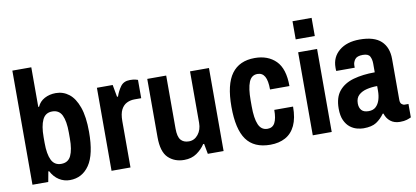

<svg xmlns="http://www.w3.org/2000/svg" viewBox="-68 -954 2598 1198"><g transform="rotate(-10 1230.5 -355.5)"><path d="M291 12Q254 12 223 -7.5Q192 -27 172 -65H167L155 0H55V-723H175V-472H180Q194 -504 225.5 -521Q257 -538 297 -538Q344 -538 380.5 -509.5Q417 -481 438.5 -420.5Q460 -360 460 -264Q460 -121 414.5 -54.5Q369 12 291 12ZM255 -97Q299 -97 317 -135Q335 -173 335 -244V-282Q335 -353 317 -391Q299 -429 255 -429Q212 -429 193.5 -390Q175 -351 175 -280V-244Q175 -173 193.5 -135Q212 -97 255 -97Z M556 0V-526H656L670 -449H676Q687 -482 707 -510Q727 -538 767 -538Q790 -538 803.5 -534Q817 -530 817 -530V-414H774Q748 -414 725.5 -403Q703 -392 689.5 -366Q676 -340 676 -293V0Z M1015 12Q954 12 914.5 -26Q875 -64 875 -157V-526H995V-190Q995 -139 1012.5 -118Q1030 -97 1064 -97Q1099 -97 1122.5 -126.5Q1146 -156 1146 -200V-526H1266V0H1166L1154 -65H1148Q1128 -34 1095 -11Q1062 12 1015 12Z M1561 12Q1458 12 1410 -54.5Q1362 -121 1362 -263Q1362 -405 1411 -471.5Q1460 -538 1557 -538Q1641 -538 1691 -488Q1741 -438 1741 -328H1618Q1618 -384 1603 -410.5Q1588 -437 1557 -437Q1519 -437 1503 -397.5Q1487 -358 1487 -282V-244Q1487 -168 1504 -128.5Q1521 -89 1561 -89Q1593 -89 1607.5 -116.5Q1622 -144 1622 -198H1741Q1741 -125 1719 -78.5Q1697 -32 1656.5 -10Q1616 12 1561 12Z M1831 0V-526H1951V0ZM1830 -608V-723H1951V-608Z M2151 12Q2133 12 2110 6Q2087 0 2066.5 -16Q2046 -32 2032.5 -61Q2019 -90 2019 -136Q2019 -207 2052.5 -247Q2086 -287 2145 -303.5Q2204 -320 2280 -320V-375Q2280 -402 2270 -421Q2260 -440 2225 -440Q2188 -440 2175 -422Q2162 -404 2162 -385V-370H2045Q2044 -375 2044 -380Q2044 -385 2044 -392Q2044 -458 2092.5 -498Q2141 -538 2222 -538Q2314 -538 2357.5 -497.5Q2401 -457 2401 -383V-124Q2401 -105 2410 -97Q2419 -89 2429 -89H2453V-4Q2443 1 2426 6.5Q2409 12 2382 12Q2346 12 2322 -7Q2298 -26 2289 -57H2284Q2262 -26 2233 -7Q2204 12 2151 12ZM2201 -88Q2230 -88 2247 -104Q2264 -120 2272 -146Q2280 -172 2280 -203V-233Q2245 -233 2213.5 -225.5Q2182 -218 2162 -199.5Q2142 -181 2142 -147Q2142 -120 2156 -104Q2170 -88 2201 -88Z"/></g></svg>

Font: Archivo Narrow
Style: Bold
Weight: 700
Designer: Hector Gatti
Foundry: Omnibus-Type
Version: Version 3.002